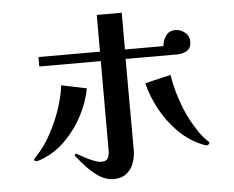

<svg xmlns="http://www.w3.org/2000/svg" viewBox="-54 -806 1108 911"><g transform="rotate(-5 500.0 -350.5)"><path d="M362 -399 242 -424Q234 -365 214 -307.5Q194 -250 165 -197Q136 -141 90 -94Q89 -93 86 -89.5Q83 -86 83 -84Q83 -79 87 -77.5Q91 -76 95 -76Q100 -76 110.5 -79.5Q121 -83 125 -85Q187 -110 236 -160Q285 -210 317.5 -272.5Q350 -335 362 -399ZM870 -577Q870 -604 849.5 -621Q829 -638 803 -638Q774 -638 758.5 -615.5Q743 -593 741 -567H558V-742H439V-567H146V-522H439V-95Q439 -76 432 -61Q425 -46 402 -46Q386 -46 366.5 -53.5Q347 -61 328.5 -70.5Q310 -80 297.5 -87.5Q285 -95 283 -95Q280 -95 278.5 -92Q277 -89 277 -87Q277 -84 278 -84Q298 -59 325 -29.5Q352 0 384.5 20.5Q417 41 451 41Q489 41 512.5 22.5Q536 4 547 -26Q558 -56 558 -90Q558 -198 557.5 -306Q557 -414 557 -522H803Q830 -522 850 -534.5Q870 -547 870 -577ZM918 -91Q918 -95 916 -96.5Q914 -98 912 -100Q890 -120 870.5 -149.5Q851 -179 837 -204Q811 -252 791 -312.5Q771 -373 763 -428L640 -399Q655 -337 688 -275.5Q721 -214 769 -165Q817 -116 876 -90Q881 -88 891 -84Q901 -80 906 -80Q910 -80 914 -83.5Q918 -87 918 -91Z"/></g></svg>

Font: UoqMunThenKhung
Style: Regular
Weight: 400
Designer: Font-Kai, 金井和夫, 宇文滿月
Foundry: Kazuo Kanai, Moonlit Owen
Version: Version 1.197